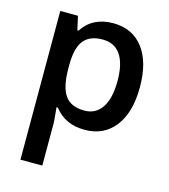

<svg xmlns="http://www.w3.org/2000/svg" viewBox="-116 -642 855 973"><g transform="rotate(15 311.5 -155.0)"><path d="M356 9.8Q253.4 9.8 196.8 -64H189.9Q196.8 4.4 196.8 19V240.2H82V-540H174.8Q178.7 -524.9 190.9 -467.8H196.8Q250.5 -549.8 357.9 -549.8Q459 -549.8 515.4 -476.6Q571.8 -403.3 571.8 -271Q571.8 -138.7 514.4 -64.5Q457 9.8 356 9.8ZM328.1 -456.1Q259.8 -456.1 228.3 -416Q196.8 -376 196.8 -288.1V-271Q196.8 -172.4 228 -128.2Q259.3 -84 330.1 -84Q389.6 -84 421.9 -132.8Q454.1 -181.6 454.1 -272Q454.1 -362.8 422.1 -409.4Q390.1 -456.1 328.1 -456.1Z"/></g></svg>

Font: f0_51262          
Style: Regular
Weight: 600
Foundry: Ascender Corporation
Version: Version 1.10